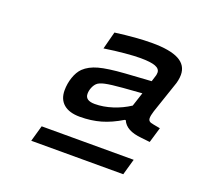

<svg xmlns="http://www.w3.org/2000/svg" viewBox="-96 -807 806 751"><g transform="rotate(20 307.0 -431.5)"><path d="M555 -564 514 -443Q511 -433 509.5 -426Q508 -419 508 -413Q508 -405 513 -400.5Q518 -396 532 -394L559 -389L540 -325L504 -329Q471 -332 451 -343Q431 -354 423 -373H419Q376 -347 336 -335.5Q296 -324 249 -324Q205 -324 181.5 -344Q158 -364 158 -401Q158 -429 167 -455.5Q176 -482 192 -498Q214 -519 250.5 -529Q287 -539 358 -544L466 -551Q474 -575 475 -580Q476 -585 476 -590Q476 -606 456.5 -613.5Q437 -621 393 -621Q369 -621 330 -617.5Q291 -614 245 -607L264 -680Q309 -686 346.5 -689Q384 -692 417 -692Q492 -692 528.5 -672.5Q565 -653 565 -613Q565 -602 562.5 -589.5Q560 -577 555 -564ZM247 -419Q247 -405 257 -398Q267 -391 287 -391Q322 -391 359.5 -403Q397 -415 429 -436L448 -494L369 -488Q320 -484 297 -479Q274 -474 265 -465Q257 -457 252 -444.5Q247 -432 247 -419ZM103 -171 122 -238H505L486 -171Z"/></g></svg>

Font: Intel One Mono Medium
Style: Italic
Weight: 500
Italic angle: -16°
Monospace: yes
Designer: Fred Shallcrass
Foundry: Frere-Jones Type LLC
Version: Version 1.400;hotconv 1.1.0;makeotfexe 2.6.0;FJTRelease1.4